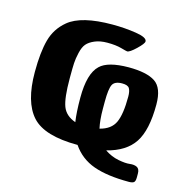

<svg xmlns="http://www.w3.org/2000/svg" viewBox="-89 -561 729 745"><g transform="rotate(15 275.0 -188.5)"><path d="M29.8 -219.2Q29.8 -299.3 43.5 -349.1Q57.1 -398.9 97.2 -432.1Q148.9 -475.1 273.9 -475.1Q323.7 -475.1 368.9 -468Q414.1 -460.9 414.1 -444.8Q414.1 -436 389.6 -412.6Q365.2 -389.2 355 -389.2Q352.1 -389.2 329.6 -395.5Q307.1 -401.9 272.9 -401.9Q243.2 -401.9 222.2 -392.8Q201.2 -383.8 190.7 -371.3Q180.2 -358.9 174.6 -334.5Q168.9 -310.1 168 -291.5Q167 -272.9 167 -238.8V-229Q167 -151.9 179.4 -118.9Q191.9 -85.9 231.9 -71.8Q226.1 -109.9 226.1 -168.9Q226.1 -266.1 263.2 -300.8Q293.9 -330.6 377 -331.1Q450.2 -331.1 484.1 -308.6Q518.1 -286.1 518.1 -219.2Q518.1 -116.2 485.1 -66.2Q452.1 -16.1 376 2.9Q402.8 21 431.9 26.6Q460.9 32.2 478 30Q495.1 27.8 506.6 33.4Q518.1 39.1 518.1 58.1V73.2Q518.1 89.4 512 93.8Q505.9 98.1 492.2 98.1Q405.3 98.1 350.6 78.6Q295.9 59.1 263.2 11.2Q129.4 11.2 79.6 -43.9Q29.8 -99.1 29.8 -219.2ZM321.8 -149.9Q321.8 -104 329.1 -71.8Q374 -83 389.4 -116.5Q404.8 -149.9 404.8 -220.2Q404.8 -242.2 398.4 -253.2Q392.1 -264.2 369.1 -264.2Q339.4 -264.2 330.6 -247.1Q321.8 -230 321.8 -178.2Z"/></g></svg>

Font: CMU Sans Serif
Style: Bold
Weight: 700
Version: Version 0.7.0